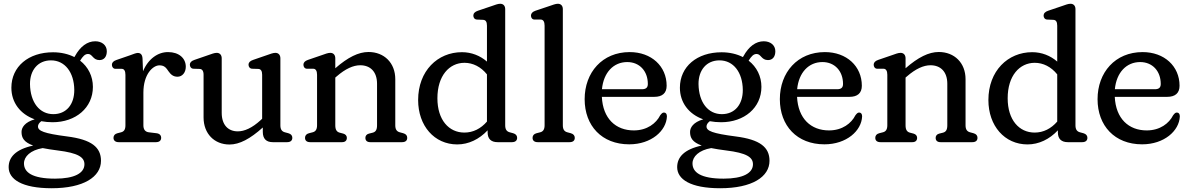

<svg xmlns="http://www.w3.org/2000/svg" viewBox="-20 -756 6322 1021"><path d="M448.5 -469C472 -469 473.5 -436.5 509 -436.5C533.5 -436.5 548 -454.5 548 -483.5C548 -516 521.5 -536.5 486.5 -536.5C444.5 -536.5 407 -509.5 378 -456.5L375.5 -452.5C344 -468.5 305.5 -478 262 -478C131.5 -478 40.5 -402 40.5 -289.5C40.5 -211 87.5 -149 164.5 -121.5C111 -106 94.5 -77 94.5 -54.5C94.5 -23 107 0 156.5 18C62 38.5 26 80.5 26 133C26 197 96 245 254.5 245C424.5 245 517 184.5 517 99C517 27.5 467.5 -14 336.5 -30.5C213 -46.5 182 -60 182 -83.5C182 -93.5 188 -102.5 199.5 -111.5C218.5 -108 238.5 -106 259.5 -106C383 -106 474 -183 474 -294C474 -350.5 449 -400 406 -433.5C420.5 -456.5 431.5 -469 448.5 -469ZM263.5 -149C191 -149 141 -210.5 139.5 -309C139 -382.5 181.5 -435 251 -435C325.5 -435 374 -371 375 -278C375.5 -201 333 -149 263.5 -149ZM429 117.5C429 164.5 376 194 273 194C149.5 194 107.5 159.5 107.5 113C107.5 76.5 142 42.5 207 31.5C229 36 255 40 286 44C396.5 57.5 429 80.5 429 117.5Z M809.5 0C827 0 837 -8.5 837 -23C837 -36 829 -45.5 812.5 -47.5L771 -52.5C752 -55 742.5 -67.5 742.5 -89.5V-263.5C742.5 -362 793.5 -408.5 827.5 -408.5C849 -408.5 860 -400 869 -387L876 -377C888 -360 901 -348 924 -348C949 -348 968 -370 968 -401C968 -447 931 -479 874 -479C820 -479.5 768 -443 740.5 -377L738 -443.5C737 -466 727.5 -474.5 712.5 -474.5C703 -474.5 688.5 -468 671.5 -462L599 -437C583 -431.5 575 -423 575 -411.5C575 -400.5 582 -390 594 -390H627C640.5 -390 647 -378.5 647 -358V-89.5C647 -66.5 639 -56.5 624 -52.5L604.5 -47.5C590.5 -44 583.5 -35 583.5 -23C583.5 -8.5 594 0 611 0Z M1495 -52.5C1480 -56.5 1471 -66.5 1471 -89.5V-446C1471 -463.5 1461 -475 1444.5 -475C1432 -475 1417 -469 1398.5 -462.5L1326 -437.5C1309.5 -432 1301.5 -423.5 1301.5 -412C1301.5 -401 1308.5 -391 1320.5 -390.5L1353.5 -389.5C1367 -389 1374 -379 1374 -358.5V-124.5L1365.5 -116.5C1320.5 -75.5 1280 -57.5 1244.5 -57.5C1193 -57.5 1159 -92 1159 -156V-446C1159 -463.5 1149 -475 1132.5 -475C1120 -475 1105 -469 1086.5 -462.5L1014 -437.5C997.5 -432 989.5 -423.5 989.5 -412C989.5 -401 996.5 -391 1008.5 -390.5L1041.5 -389.5C1055 -389 1062.5 -379 1062.5 -358.5V-131.5C1062.5 -45 1120 12.5 1200.5 12.5C1253.5 12.5 1310 -17.5 1377.5 -78V-54.5C1377.5 -17.5 1396.5 0 1430.5 0H1507C1524.5 0 1534.5 -8.5 1534.5 -23C1534.5 -35 1528 -43.5 1513.5 -47.5Z M2106 -52.5C2091 -56.5 2082 -66.5 2082 -89.5V-335C2082 -421.5 2023 -479.5 1939.5 -479.5C1886.5 -479.5 1830 -451.5 1763 -393V-446C1763 -463.5 1753 -475 1736.5 -475C1723.5 -475 1709 -469 1690.5 -462.5L1617.5 -437.5C1601.5 -432 1593.5 -423.5 1593.5 -412C1593.5 -401 1600 -390.5 1612.5 -390.5H1645.5C1659 -390.5 1666 -379 1666 -358.5V-89.5C1666 -66.5 1657 -56 1642.5 -52.5L1623 -47.5C1609 -44 1602 -35 1602 -23C1602 -8 1612 0 1629.5 0H1799C1815 0 1824.5 -8 1824.5 -23C1824.5 -33.5 1818 -42 1805.5 -45.5L1786.5 -50.5C1771 -54.5 1763 -65.5 1763 -89.5V-343.5L1770 -349.5C1817 -390.5 1859 -409 1895.5 -409C1949.5 -409 1985 -374.5 1985 -310.5V-89.5C1985 -65.5 1977.5 -54.5 1962 -50.5L1942 -45.5C1929.5 -42.5 1923 -33.5 1923 -23C1923 -8 1932.5 0 1949 0H2118C2135.5 0 2145.5 -8 2145.5 -23C2145.5 -35 2139 -43.5 2124.5 -47.5Z M2690.5 -52.5C2675.5 -56.5 2666.5 -66.5 2666.5 -89.5V-707.5C2666.5 -725 2656.5 -736 2640 -736C2627.5 -736 2612.5 -730 2594 -723.5L2521.5 -699C2505 -693.5 2497 -684.5 2497 -673C2497 -662 2504 -652.5 2516 -652L2549 -650.5C2562.5 -650 2569.5 -640.5 2569.5 -619.5V-428.5C2533.5 -460 2487 -478.5 2436.5 -478.5C2307 -478.5 2203.5 -379 2203.5 -224C2203.5 -86.5 2290 12 2411.5 12C2472 12 2528.5 -15.5 2573 -63V-52C2573 -17 2592 0 2626 0H2702.5C2720 0 2730 -8.5 2730 -23C2730 -35 2723 -43.5 2709 -47.5ZM2449.5 -51C2367 -51 2306 -118 2306 -233.5C2306 -353 2369 -422 2450 -422C2494.5 -422 2537 -401 2569.5 -360.5V-109.5C2537 -72 2496 -51 2449.5 -51Z M2973 -707.5C2973 -725 2963 -736 2946.5 -736C2933.5 -736 2919 -729.5 2900.5 -723.5L2827.5 -699C2811.5 -693.5 2803.5 -684.5 2803.5 -673C2803.5 -662 2810 -652 2822.5 -652H2855.5C2869 -652 2876 -640.5 2876 -619.5V-89.5C2876 -66.5 2867 -56 2852.5 -52.5L2833 -47.5C2819 -44 2812 -35 2812 -23C2812 -8 2822 0 2839.5 0H3009C3026.5 0 3036.5 -8 3036.5 -23C3036.5 -35 3029.5 -43.5 3015.5 -47.5L2997 -52.5C2982 -56.5 2973 -66.5 2973 -89.5Z M3511.5 -157.5C3503.5 -158 3498.5 -153 3490.5 -142.5C3469.5 -100.5 3421.5 -62.5 3350.5 -62.5C3254 -62.5 3186 -125.5 3180.5 -241H3459.5C3501.5 -241 3525 -260.5 3525 -300C3525 -404 3444 -479 3328.5 -479C3183 -479 3089 -371 3089 -228.5C3089 -87.5 3180 11.5 3326 11.5C3443.5 11.5 3523.5 -60.5 3526.5 -137C3526.5 -150 3521 -157 3511.5 -157.5ZM3315.5 -426C3380.5 -426 3425 -378.5 3425 -309.5C3425 -290 3415 -281.5 3393.5 -281.5H3181C3189.5 -370.5 3242.5 -426 3315.5 -426Z M4003.5 -469C4027 -469 4028.5 -436.5 4064 -436.5C4088.5 -436.5 4103 -454.5 4103 -483.5C4103 -516 4076.5 -536.5 4041.5 -536.5C3999.5 -536.5 3962 -509.5 3933 -456.5L3930.5 -452.5C3899 -468.5 3860.5 -478 3817 -478C3686.5 -478 3595.5 -402 3595.5 -289.5C3595.5 -211 3642.5 -149 3719.5 -121.5C3666 -106 3649.5 -77 3649.5 -54.5C3649.5 -23 3662 0 3711.5 18C3617 38.5 3581 80.5 3581 133C3581 197 3651 245 3809.5 245C3979.5 245 4072 184.5 4072 99C4072 27.5 4022.5 -14 3891.5 -30.5C3768 -46.5 3737 -60 3737 -83.5C3737 -93.5 3743 -102.5 3754.5 -111.5C3773.5 -108 3793.5 -106 3814.5 -106C3938 -106 4029 -183 4029 -294C4029 -350.5 4004 -400 3961 -433.5C3975.5 -456.5 3986.5 -469 4003.5 -469ZM3818.5 -149C3746 -149 3696 -210.5 3694.5 -309C3694 -382.5 3736.5 -435 3806 -435C3880.5 -435 3929 -371 3930 -278C3930.5 -201 3888 -149 3818.5 -149ZM3984 117.5C3984 164.5 3931 194 3828 194C3704.5 194 3662.5 159.5 3662.5 113C3662.5 76.5 3697 42.5 3762 31.5C3784 36 3810 40 3841 44C3951.5 57.5 3984 80.5 3984 117.5Z M4549.5 -157.5C4541.5 -158 4536.5 -153 4528.5 -142.5C4507.5 -100.5 4459.5 -62.5 4388.5 -62.5C4292 -62.5 4224 -125.5 4218.5 -241H4497.5C4539.5 -241 4563 -260.5 4563 -300C4563 -404 4482 -479 4366.5 -479C4221 -479 4127 -371 4127 -228.5C4127 -87.5 4218 11.5 4364 11.5C4481.5 11.5 4561.5 -60.5 4564.5 -137C4564.5 -150 4559 -157 4549.5 -157.5ZM4353.5 -426C4418.5 -426 4463 -378.5 4463 -309.5C4463 -290 4453 -281.5 4431.5 -281.5H4219C4227.5 -370.5 4280.5 -426 4353.5 -426Z M5138.5 -52.5C5123.5 -56.5 5114.5 -66.5 5114.5 -89.5V-335C5114.5 -421.5 5055.5 -479.5 4972 -479.5C4919 -479.5 4862.5 -451.5 4795.5 -393V-446C4795.5 -463.5 4785.5 -475 4769 -475C4756 -475 4741.5 -469 4723 -462.5L4650 -437.5C4634 -432 4626 -423.5 4626 -412C4626 -401 4632.5 -390.5 4645 -390.5H4678C4691.5 -390.5 4698.5 -379 4698.5 -358.5V-89.5C4698.5 -66.5 4689.5 -56 4675 -52.5L4655.5 -47.5C4641.5 -44 4634.5 -35 4634.5 -23C4634.5 -8 4644.5 0 4662 0H4831.5C4847.5 0 4857 -8 4857 -23C4857 -33.5 4850.5 -42 4838 -45.5L4819 -50.5C4803.5 -54.5 4795.5 -65.5 4795.5 -89.5V-343.5L4802.5 -349.5C4849.5 -390.5 4891.5 -409 4928 -409C4982 -409 5017.5 -374.5 5017.5 -310.5V-89.5C5017.5 -65.5 5010 -54.5 4994.5 -50.5L4974.5 -45.5C4962 -42.5 4955.5 -33.5 4955.5 -23C4955.5 -8 4965 0 4981.5 0H5150.5C5168 0 5178 -8 5178 -23C5178 -35 5171.5 -43.5 5157 -47.5Z M5723 -52.5C5708 -56.5 5699 -66.5 5699 -89.5V-707.5C5699 -725 5689 -736 5672.5 -736C5660 -736 5645 -730 5626.5 -723.5L5554 -699C5537.5 -693.5 5529.5 -684.5 5529.5 -673C5529.5 -662 5536.5 -652.5 5548.5 -652L5581.5 -650.5C5595 -650 5602 -640.5 5602 -619.5V-428.5C5566 -460 5519.5 -478.5 5469 -478.5C5339.5 -478.5 5236 -379 5236 -224C5236 -86.5 5322.5 12 5444 12C5504.5 12 5561 -15.5 5605.5 -63V-52C5605.5 -17 5624.5 0 5658.5 0H5735C5752.5 0 5762.5 -8.5 5762.5 -23C5762.5 -35 5755.5 -43.5 5741.5 -47.5ZM5482 -51C5399.5 -51 5338.5 -118 5338.5 -233.5C5338.5 -353 5401.5 -422 5482.5 -422C5527 -422 5569.5 -401 5602 -360.5V-109.5C5569.5 -72 5528.5 -51 5482 -51Z M6239 -157.5C6231 -158 6226 -153 6218 -142.5C6197 -100.5 6149 -62.5 6078 -62.5C5981.5 -62.5 5913.5 -125.5 5908 -241H6187C6229 -241 6252.5 -260.5 6252.5 -300C6252.5 -404 6171.5 -479 6056 -479C5910.5 -479 5816.5 -371 5816.5 -228.5C5816.5 -87.5 5907.5 11.5 6053.5 11.5C6171 11.5 6251 -60.5 6254 -137C6254 -150 6248.5 -157 6239 -157.5ZM6043 -426C6108 -426 6152.5 -378.5 6152.5 -309.5C6152.5 -290 6142.5 -281.5 6121 -281.5H5908.5C5917 -370.5 5970 -426 6043 -426Z"/></svg>

Font: dr Title
Style: Regular
Weight: 400
Version: Version 1.000;hotconv 1.0.109;makeotfexe 2.5.65596